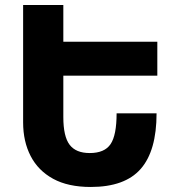

<svg xmlns="http://www.w3.org/2000/svg" viewBox="-20 -734 703 764"><path d="M72 -714H232V-568H606V-433H232V-268Q232 -191 257 -158Q282 -125 337 -125Q396 -125 420 -160.5Q444 -196 444 -283H603Q603 -134 540 -62Q477 10 341 10Q251 10 191.5 -22.5Q132 -55 102 -113Q72 -171 72 -247Z"/></svg>

Font: Noto Sans Armenian SemiCondensed ExtraBold
Style: Regular
Weight: 800
Width: 4
Designer: Monotype Design Team
Foundry: Monotype Imaging Inc.
Version: Version 2.008; ttfautohint (v1.8.4.7-5d5b)